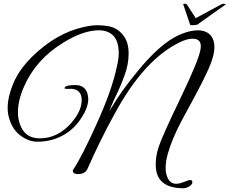

<svg xmlns="http://www.w3.org/2000/svg" viewBox="-20 -865 1227 1027"><path d="M1159 -839Q1166 -844 1172.5 -844.5Q1179 -845 1182.5 -844Q1186 -843 1187 -841Q1188 -839 1184 -839L1035 -733Q998 -727 997 -733L961 -839Q958 -845 967 -845H972Q979 -843 981 -839L1027 -768ZM1054 -619Q1054 -658 1009 -658Q980 -658 940 -638Q749 -545 592 -254Q550 -178 514.5 -105Q479 -32 447 40Q435 66 396 66Q371 66 370 50Q368 48 370 45Q416 -23 495 -198Q536 -288 563.5 -365Q591 -442 605 -508Q615 -549 615 -580Q615 -658 572 -686Q546 -703 510 -703Q423 -703 314 -634Q172 -546 109 -403Q76 -328 76 -266Q76 -231 86 -202Q112 -125 192 -125Q289 -125 361 -207Q417 -271 417 -330Q417 -385 364 -390Q344 -389 332 -390Q320 -391 328 -399Q336 -410 384 -410Q432 -410 447 -367Q452 -350 452 -335Q452 -292 419 -240Q366 -153 271 -121Q229 -107 180 -107Q130 -107 83 -145Q38 -183 24 -252Q21 -268 21 -289Q21 -346 51 -418.5Q81 -491 150 -560Q281 -689 430 -721Q470 -730 500.5 -730Q531 -730 552 -726Q609 -719 643 -671Q668 -636 668 -579Q668 -520 646 -461Q642 -453 640 -446.5Q638 -440 636 -435Q634 -430 631 -422.5Q628 -415 624.5 -406.5Q621 -398 617.5 -390.5Q614 -383 613 -380Q602 -357 596 -344Q590 -331 588 -327L564 -270L577 -290Q632 -383 716 -484Q837 -632 936 -677Q976 -695 1010.5 -700.5Q1045 -706 1070.5 -698.5Q1096 -691 1111 -670.5Q1126 -650 1127 -615Q1127 -567 1096 -497.5Q1065 -428 1006 -320Q976 -266 950.5 -217.5Q925 -169 906.5 -124.5Q888 -80 877 -40.5Q866 -1 866 33Q866 59 873 77Q887 118 922 118Q932 118 943.5 115Q955 112 965 108Q975 104 983.5 101Q992 98 997 98Q1009 98 1009 110Q1009 116 1004 122Q999 128 991.5 132.5Q984 137 976 139.5Q968 142 962 142Q813 142 813 16Q813 -33 829 -80Q837 -105 865.5 -169Q894 -233 945 -339Q1046 -549 1053 -604Q1054 -609 1054 -619Z"/></svg>

Font: #9Slide05 Great Vibes
Style: Regular
Weight: 400
Designer: Robert E. Leuschke
Foundry: Robert E. Leuschke
Version: Version 1.001